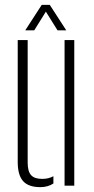

<svg xmlns="http://www.w3.org/2000/svg" viewBox="-20 -765 388 791"><path d="M53 -98V-600H94V-95Q94 -59 108 -43.5Q122 -28 154 -28Q180 -28 200 -39V-9Q177 6 146 6Q97.5 6 75.2 -18.8Q53 -43.5 53 -98ZM246 0V-600H286V0ZM84 -640 152 -745H185L253 -640H217L169 -717L121 -640Z"/></svg>

Font: Big Shoulders Stencil Text SC Thin
Style: Regular
Weight: 100
Designer: Patric King
Foundry: XO Type Co
Version: Version 2.001